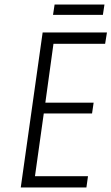

<svg xmlns="http://www.w3.org/2000/svg" viewBox="-20 -831 494 851"><path d="M72 0H363L370 -50H135L174 -328H388L395 -376H181L217 -637H446L454 -687H169ZM215 -765H436L443 -811H222Z"/></svg>

Font: Secuela ExtLt
Style: Italic
Weight: 200
Italic angle: -8°
Designer: Fernando Haro
Foundry: deFharo
Version: Version 1.704